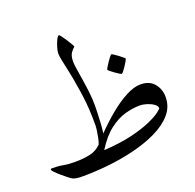

<svg xmlns="http://www.w3.org/2000/svg" viewBox="-130 -881 1032 1015"><g transform="rotate(-20 386.5 -374.0)"><path d="M722.2 -246.6Q722.2 -191.9 687 -151.1Q651.9 -110.4 592.8 -81.8Q533.7 -53.2 461.4 -35.4Q389.2 -17.6 313.7 -9.5Q238.3 -1.5 171.4 -1.5Q146.5 -1.5 136.5 -2.9Q126.5 -4.4 114.7 -8.3Q109.9 -9.8 94.7 -21.2Q79.6 -32.7 62.5 -47.4Q45.4 -62 33 -74.5Q20.5 -86.9 20.5 -91.3Q20.5 -97.2 27.8 -97.2Q64.9 -97.2 90.8 -92Q116.7 -86.9 155.3 -86.9Q203.1 -86.9 240.2 -95.2Q277.3 -103.5 303.2 -130.4Q309.1 -145 313.2 -165Q317.4 -185.1 319.8 -203.9Q322.3 -222.7 322.3 -232.4Q322.3 -282.2 320.1 -319.8Q317.9 -357.4 313.5 -391.6Q309.1 -425.8 302.2 -465.3Q295.9 -506.8 287.6 -545.2Q279.3 -583.5 273.2 -612.8Q267.1 -642.1 267.1 -655.8Q267.1 -668 273.4 -689.5Q279.8 -710.9 288.3 -728.3Q296.9 -745.6 303.2 -745.6Q306.2 -745.6 315.2 -733.6Q324.2 -721.7 334.5 -705.8Q344.7 -689.9 352.3 -676.8Q359.9 -663.6 359.9 -661.1Q348.6 -652.8 337.4 -636.5Q326.2 -620.1 326.2 -586.9Q326.2 -573.7 330.6 -545.7Q335 -517.6 340.8 -481.2Q346.7 -444.8 351.1 -405.8Q355.5 -366.7 355.5 -332Q355.5 -315.4 354.5 -286.9Q353.5 -258.3 351.6 -228.3Q349.6 -198.2 346.2 -177.2Q393.1 -225.6 442.1 -265.9Q491.2 -306.2 536.9 -330.1Q582.5 -354 618.7 -354Q669.4 -354 695.8 -322Q722.2 -290 722.2 -246.6ZM669.9 -201.7Q669.9 -214.8 654.5 -225.8Q639.2 -236.8 617.7 -243.7Q596.2 -250.5 577.1 -250.5Q538.1 -250.5 494.4 -238.3Q450.7 -226.1 406.2 -192.1Q361.8 -158.2 320.8 -92.8Q413.6 -98.1 480 -114.3Q546.4 -130.4 588.4 -149.2Q630.4 -168 650.1 -183.1Q669.9 -198.2 669.9 -201.7ZM593.3 -508.8Q593.3 -506.3 587.2 -495.4Q581.1 -484.4 572.5 -471.4Q564 -458.5 556.2 -449Q548.3 -439.5 545.4 -439.5Q543.9 -439.5 533.9 -445.8Q523.9 -452.1 511.7 -460.7Q499.5 -469.2 490.5 -476.8Q481.4 -484.4 481.4 -486.8Q481.4 -489.7 487.8 -500.5Q494.1 -511.2 502.9 -524.2Q511.7 -537.1 519.3 -546.6Q526.9 -556.2 528.8 -556.2Q531.7 -556.2 542 -549.6Q552.2 -543 564 -534.2Q575.7 -525.4 584.5 -517.8Q593.3 -510.3 593.3 -508.8Z"/></g></svg>

Font: Rohingya Solluk
Style: Regular
Weight: 400
Designer: SIL International
Foundry: SIL International
Version: Version 1.001